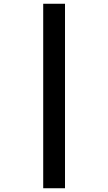

<svg xmlns="http://www.w3.org/2000/svg" viewBox="-20 -778 576 1022"><path d="M210 -758H326V224H210Z"/></svg>

Font: Noto Sans UI Extra
Style: Regular
Weight: 800
Designer: Monotype Design Team
Foundry: Monotype Imaging Inc.
Version: Version 1.901